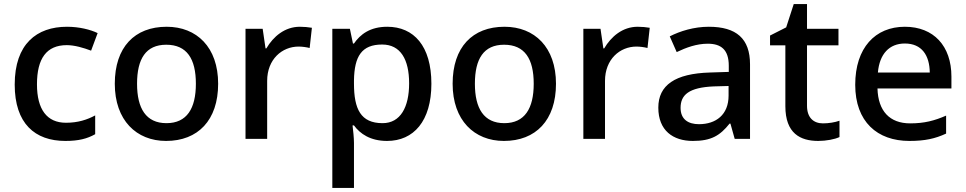

<svg xmlns="http://www.w3.org/2000/svg" viewBox="-20 -680 4727 940"><path d="M300 10C365 10 407 -1 446 -23V-115C407 -94 362 -79 303 -79C210 -79 161 -144 161 -267C161 -394 208 -459 307 -459C345 -459 389 -446 426 -432L458 -518C423 -535 368 -549 308 -549C160 -549 52 -465 52 -266C52 -75 151 10 300 10Z M1048 -270C1048 -449 943 -549 796 -549C639 -549 542 -449 542 -270C542 -91 648 10 793 10C949 10 1048 -91 1048 -270ZM651 -270C651 -392 694 -461 794 -461C895 -461 939 -392 939 -270C939 -149 895 -77 795 -77C695 -77 651 -149 651 -270Z M1448 -549C1374 -549 1318 -501 1284 -443H1280L1266 -539H1182V0H1288V-284C1288 -390 1361 -452 1442 -452C1459 -452 1481 -449 1496 -445L1507 -544C1491 -547 1467 -549 1448 -549Z M1876 -549C1792 -549 1744 -512 1713 -467H1708L1693 -539H1607V240H1713V20C1713 -5 1709 -42 1706 -66H1713C1743 -25 1793 10 1875 10C2005 10 2092 -87 2092 -270C2092 -455 2006 -549 1876 -549ZM1851 -462C1941 -462 1983 -389 1983 -272C1983 -156 1941 -77 1853 -77C1746 -77 1713 -146 1713 -271V-287C1715 -405 1751 -462 1851 -462Z M2702 -270C2702 -449 2597 -549 2450 -549C2293 -549 2196 -449 2196 -270C2196 -91 2302 10 2447 10C2603 10 2702 -91 2702 -270ZM2305 -270C2305 -392 2348 -461 2448 -461C2549 -461 2593 -392 2593 -270C2593 -149 2549 -77 2449 -77C2349 -77 2305 -149 2305 -270Z M3102 -549C3028 -549 2972 -501 2938 -443H2934L2920 -539H2836V0H2942V-284C2942 -390 3015 -452 3096 -452C3113 -452 3135 -449 3150 -445L3161 -544C3145 -547 3121 -549 3102 -549Z M3450 -549C3378 -549 3310 -528 3259 -502L3293 -425C3339 -447 3390 -466 3445 -466C3510 -466 3548 -437 3548 -358V-328L3456 -325C3285 -320 3203 -263 3203 -153C3203 -41 3275 10 3372 10C3462 10 3505 -16 3552 -75H3556L3577 0H3652V-365C3652 -491 3585 -549 3450 -549ZM3475 -257 3547 -259V-212C3547 -118 3485 -72 3402 -72C3349 -72 3312 -96 3312 -152C3312 -215 3352 -252 3475 -257Z M4009 -76C3963 -76 3931 -104 3931 -162V-458H4085V-539H3931V-660H3866L3829 -546L3750 -506V-458H3825V-160C3825 -27 3898 10 3986 10C4025 10 4067 2 4090 -9V-89C4068 -81 4037 -76 4009 -76Z M4410 -549C4265 -549 4167 -446 4167 -265C4167 -84 4275 10 4432 10C4508 10 4558 -1 4612 -26V-114C4555 -89 4505 -76 4436 -76C4336 -76 4279 -136 4276 -247H4638V-305C4638 -455 4551 -549 4410 -549ZM4410 -467C4493 -467 4531 -409 4532 -325H4278C4286 -416 4334 -467 4410 -467Z"/></svg>

Font: Noto Sans Gunjala Gondi Medium
Style: Regular
Weight: 500
Designer: Ek Type
Foundry: Ek Type
Version: Version 1.004